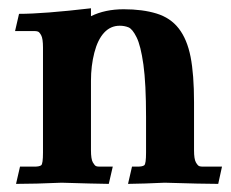

<svg xmlns="http://www.w3.org/2000/svg" viewBox="-20 -453 569 473"><path d="M248 0Q209 -0.5 131.8 -2.9Q66.4 0 19.5 0L29.3 -42.5H64.9Q77.1 -42.5 81.5 -45.9Q85.9 -49.3 85.9 -77.1V-335.9Q85.9 -357.9 81.5 -366Q77.1 -374 73.5 -375.2Q69.8 -376.5 64.9 -376.5H17.1L26.9 -418.9Q86.9 -418.9 204.1 -432.6V-413.1Q238.8 -430.2 284.7 -430.2Q331.1 -430.2 365.5 -419.7Q399.9 -409.2 420.4 -382.8Q440.9 -356.4 449.5 -313Q458 -269.5 458 -201.2V-83Q458 -61 462.6 -53Q467.3 -44.9 470.9 -43.7Q474.6 -42.5 479.5 -42.5H526.9L517.6 0Q479.5 0 385.7 -2.9Q335.4 -0.5 295.4 0L305.2 -42.5H318.8Q331.1 -42.5 335.4 -45.9Q339.8 -49.3 339.8 -77.1V-165Q339.8 -247.1 333.3 -293.9Q326.7 -340.8 316.4 -361.3Q306.2 -381.8 296.4 -385.7Q286.6 -389.6 274.9 -389.6Q252.4 -389.6 236.6 -372.6Q220.7 -355.5 212.4 -323.2Q204.1 -291 204.1 -253.9V-83Q204.1 -61 208.7 -53Q213.4 -44.9 216.8 -43.7Q220.2 -42.5 225.1 -42.5H257.8Z"/></svg>

Font: Quaaykop
Style: Bold
Weight: 700
Designer: Tup Wanders
Foundry: Free font, DO NOT SELL
Version: Version 1.00;July 31, 2023;FontCreator 11.5.0.2430 64-bit